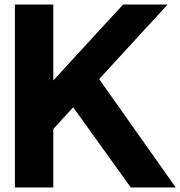

<svg xmlns="http://www.w3.org/2000/svg" viewBox="-20 -830 798 850"><path d="M419 -480 758 0H559L304 -355L216 -259V0H46V-810H216V-474L525 -810H722Z"/></svg>

Font: Neutral Face
Style: Bold
Weight: 700
Designer: Vadym Aksieiev
Version: Version 1.039;Fontself Maker 3.5.7